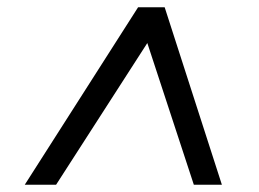

<svg xmlns="http://www.w3.org/2000/svg" viewBox="-20 -648 711 527"><path d="M48 -141 359 -628H432L589 -141H512L383 -534H387L134 -141Z"/></svg>

Font: Nunito Sans 7pt SemiExpanded Medium
Style: Italic
Weight: 500
Width: 6
Italic angle: -9°
Designer: Vernon Adams
Foundry: Vernon Adams
Version: Version 3.101;gftools[0.9.27]